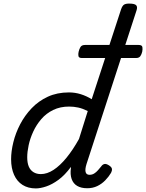

<svg xmlns="http://www.w3.org/2000/svg" viewBox="-20 -1035 816 1072"><path d="M180 17Q137 17 106 -2.5Q75 -22 58.5 -59Q42 -96 42 -146Q42 -190 54.5 -241Q67 -292 92.5 -341Q118 -390 156.5 -430.5Q195 -471 247 -495Q299 -519 365 -519Q399 -519 431 -509Q463 -499 492 -481L656 -983Q663 -1003 672.5 -1009Q682 -1015 701 -1015Q732 -1015 740.5 -1005.5Q749 -996 742 -976L463 -119Q454 -90 458 -74.5Q462 -59 480 -59Q494 -59 505.5 -66Q517 -73 527 -84.5Q537 -96 546 -107Q552 -116 562 -119Q572 -122 588 -112Q604 -102 605 -91.5Q606 -81 600 -70Q587 -48 567.5 -28Q548 -8 523 4Q498 16 467 16Q433 16 411 3Q389 -10 380 -35.5Q371 -61 376 -97Q376 -100 376 -100.5Q376 -101 376 -103Q342 -57 306.5 -31Q271 -5 238 6Q205 17 180 17ZM132 -157Q132 -126 140.5 -105.5Q149 -85 166.5 -74Q184 -63 208 -63Q243 -63 279 -86.5Q315 -110 351 -154Q387 -198 421 -259L470 -415Q442 -429 417 -434.5Q392 -440 366 -440Q316 -440 277 -421Q238 -402 210.5 -370Q183 -338 165.5 -300Q148 -262 140 -224.5Q132 -187 132 -157ZM438 -711Q420 -711 418 -722Q416 -733 419 -746Q422 -760 429 -772Q436 -784 455 -784H754Q773 -784 775 -772Q777 -760 774 -746Q771 -733 764 -722Q757 -711 739 -711Z"/></svg>

Font: Playwrite BE VLG
Style: Regular
Weight: 400
Designer: Veronika Burian, José Scaglione
Foundry: TypeTogether
Version: Version 1.002